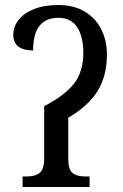

<svg xmlns="http://www.w3.org/2000/svg" viewBox="-20 -745 492 765"><path d="M70 -42H88Q121 -42 138.5 -56.5Q156 -71 156 -114V-322Q239 -365 275.5 -412.5Q312 -460 312 -534Q312 -599 287.5 -636.5Q263 -674 212 -674Q112 -674 112 -544Q33 -544 33 -607Q33 -638 53.5 -665Q74 -692 114.5 -708.5Q155 -725 212 -725Q274 -725 317.5 -699Q361 -673 383.5 -628Q406 -583 406 -528Q406 -442 368.5 -382Q331 -322 252 -276V-114Q252 -70 268.5 -56Q285 -42 319 -42H337V0H70Z"/></svg>

Font: Noto Serif Narrow
Style: Regular
Weight: 400
Width: 4
Designer: Monotype Design Team
Foundry: Monotype Imaging Inc.
Version: Version 1.001